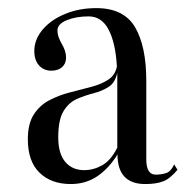

<svg xmlns="http://www.w3.org/2000/svg" viewBox="-20 -447 467 478"><path d="M156.2 11.2Q107.4 11.2 78.4 -17.1Q49.3 -45.4 49.3 -100.1Q49.3 -139.2 64.2 -162.1Q79.1 -185.1 103 -197.5Q127 -210 154.3 -217Q181.6 -224.1 207 -230.7Q232.4 -237.3 249.8 -248.8Q267.1 -260.3 271 -281.7Q267.6 -340.8 250.2 -373.5Q232.9 -406.2 200.7 -406.2Q169.4 -406.2 146.2 -396.7Q123 -387.2 123 -371.1Q123 -356 133.8 -337.9Q144.5 -319.8 144.5 -303.7Q144.5 -288.6 134.5 -279.8Q124.5 -271 107.9 -271Q88.9 -271 77.1 -284.2Q65.4 -297.4 65.4 -319.8Q65.4 -348.6 85.9 -373Q106.4 -397.5 141.6 -412.1Q176.8 -426.8 219.7 -426.8Q288.1 -426.8 316.2 -379.4Q344.2 -332 344.2 -245.1V-50.3Q344.2 -12.2 367.7 -12.2Q380.9 -12.2 393.1 -15.9Q405.3 -19.5 413.6 -37.6L421.9 -24.4Q403.8 -2.4 386.5 4.4Q369.1 11.2 341.8 11.2Q272.5 11.2 272.5 -62.5Q251.5 -28.3 222.7 -8.5Q193.8 11.2 156.2 11.2ZM189.5 -23.4Q212.9 -23.4 234.6 -35.6Q256.3 -47.9 272 -79.6V-250.5Q272 -258.3 272 -266.1Q266.6 -240.7 250.2 -230.5Q233.9 -220.2 212.9 -214.8Q191.9 -209.5 171.6 -200.7Q151.4 -191.9 138.2 -170.4Q125 -148.9 125 -105Q125 -64.9 142.3 -44.2Q159.7 -23.4 189.5 -23.4Z"/></svg>

Font: Bacasime Antique
Style: Regular
Weight: 400
Designer: The DocRepair Project, Claus Eggers Sørensen
Foundry: Google
Version: Version 2.000